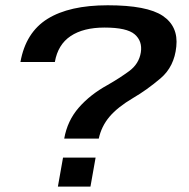

<svg xmlns="http://www.w3.org/2000/svg" viewBox="-20 -700 716 728"><path d="M223.5 -174.5H354.5Q364.5 -221 395 -257.2Q425.5 -293.5 485.5 -329Q537 -359 589 -403.2Q641 -447.5 648.5 -523.5Q656.5 -600 597 -640Q537.5 -680 388.5 -680Q243 -680 160.2 -628.5Q77.5 -577 57.5 -465H188Q199.5 -531 247.8 -563.2Q296 -595.5 376.5 -595.5Q461 -595.5 490.8 -569.8Q520.5 -544 514 -501.5Q507 -457.5 469.2 -430Q431.5 -402.5 387.5 -377.5Q322 -341.5 278.8 -292Q235.5 -242.5 223.5 -174.5ZM219 -102.5 199.5 7.5H323L342.5 -102.5Z"/></svg>

Font: Anybody Expanded Medium
Style: Italic
Weight: 500
Width: 7
Italic angle: -10°
Version: Version 1.113;gftools[0.9.25]